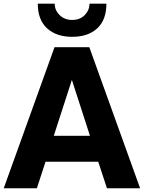

<svg xmlns="http://www.w3.org/2000/svg" viewBox="-36 -1001 765 1021"><path d="M347.7 -805.2Q264.2 -805.2 214.6 -850.1Q165 -895 165 -981.4H254.9Q254.9 -946.8 281 -920.9Q307.1 -895 347.7 -895Q389.2 -895 414.6 -920.9Q439.9 -946.8 439.9 -981.4H529.8Q529.8 -895 481 -850.1Q432.1 -805.2 347.7 -805.2ZM532.7 0 486.3 -141.1H206.1L160.2 0H-16.1L253.9 -750H439L709 0ZM250 -278.8H442.4L346.2 -576.2Z"/></svg>

Font: Now
Style: Bold
Weight: 700
Designer: Alfredo Marco Pradil
Foundry: Alfredo Marco Pradil
Version: Version 1.002;PS 001.002;hotconv 1.0.88;makeotf.lib2.5.64775